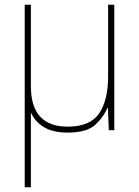

<svg xmlns="http://www.w3.org/2000/svg" viewBox="-20 -548 586 808"><path d="M110 -71H112Q129 -34 166.5 -12Q204 10 265 10Q343 10 378.5 -21Q414 -52 432 -94H434L438 0H461V-528H435V-227Q435 -126 397 -70.5Q359 -15 265 -15Q110 -15 110 -185V-528H84V240H110Z"/></svg>

Font: Noto Sans Display Thin
Style: Regular
Weight: 250
Designer: Monotype Design Team
Foundry: Monotype Imaging Inc.
Version: Version 1.900